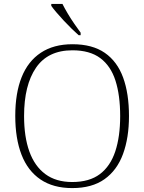

<svg xmlns="http://www.w3.org/2000/svg" viewBox="-20 -951 738 981"><path d="M349 10Q252 10 187 -34Q122 -78 90 -160.5Q58 -243 58 -359Q58 -475 90.5 -556.5Q123 -638 188.5 -681.5Q254 -725 350 -725Q452 -725 515.5 -681Q579 -637 609 -555Q639 -473 639 -358Q639 -247 608.5 -164Q578 -81 514 -35.5Q450 10 349 10ZM349 -21Q437 -21 490.5 -61.5Q544 -102 569 -177.5Q594 -253 594 -358Q594 -464 570 -539Q546 -614 492.5 -654Q439 -694 350 -694Q225 -694 164 -605Q103 -516 103 -358Q103 -252 130 -177Q157 -102 211.5 -61.5Q266 -21 349 -21ZM382 -771Q366 -785 346 -804.5Q326 -824 305.5 -846Q285 -868 268 -888Q251 -908 242 -921V-931H299Q310 -909 326 -882Q342 -855 360 -829Q378 -803 392 -784V-771Z"/></svg>

Font: Noto Serif Bengali ExtraLight
Style: Regular
Weight: 250
Version: Version 2.003